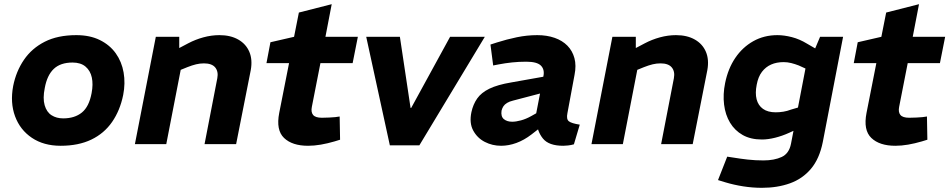

<svg xmlns="http://www.w3.org/2000/svg" viewBox="-20 -689 4539 918"><path d="M270 8Q189 8 132.5 -30Q76 -68 52 -133Q28 -198 43 -278Q57 -348 94.5 -403Q132 -458 194 -489.5Q256 -521 345 -521Q410 -521 457.5 -497.5Q505 -474 533.5 -434Q562 -394 571 -342.5Q580 -291 569 -235Q554 -161 516 -106Q478 -51 416.5 -21.5Q355 8 270 8ZM282 -123Q337 -123 371.5 -151Q406 -179 418 -244Q426 -286 419 -318.5Q412 -351 389 -370.5Q366 -390 327 -390Q269 -390 237 -359.5Q205 -329 194 -268Q184 -219 193.5 -186Q203 -153 226.5 -138Q250 -123 282 -123Z M625 0 725 -513H837V-425L806 -443L880 -482Q914 -500 952.5 -510.5Q991 -521 1029 -521Q1082 -521 1119 -500Q1156 -479 1172 -441.5Q1188 -404 1179 -354L1109 0H958L1019 -315Q1025 -347 1009 -366.5Q993 -386 955 -386Q936 -386 917.5 -381.5Q899 -377 876 -368L844 -355L775 0Z M1453 8Q1377 8 1338 -29.5Q1299 -67 1315 -149L1362 -387H1254L1273 -487L1386 -513L1409 -629L1566 -669L1536 -513H1691L1666 -387H1512L1471 -178Q1466 -153 1477 -139.5Q1488 -126 1519 -126Q1539 -126 1554 -127Q1569 -128 1583 -129L1604 -132L1606 -21L1580 -13Q1546 -3 1514 2.5Q1482 8 1453 8Z M1844 6 1731 -513H1892L1943 -173H1946L2132 -513H2298L1985 6Z M2724 1Q2710 5 2696 6.5Q2682 8 2673 8Q2604 8 2576 -26.5Q2548 -61 2546 -109L2541 -133L2578 -324Q2585 -356 2566.5 -375Q2548 -394 2496 -394Q2461 -394 2428 -390.5Q2395 -387 2364 -381L2338 -376L2325 -476L2356 -486Q2403 -501 2451.5 -511Q2500 -521 2549 -521Q2595 -521 2632 -508Q2669 -495 2693 -470.5Q2717 -446 2726.5 -411Q2736 -376 2727 -331L2693 -148Q2687 -119 2700 -109Q2713 -99 2752 -93ZM2376 8Q2334 8 2298 -10.5Q2262 -29 2242.5 -65Q2223 -101 2234 -153Q2242 -190 2261.5 -218Q2281 -246 2320 -265Q2359 -284 2425 -295L2594 -325L2578 -246L2433 -208Q2416 -204 2404.5 -197Q2393 -190 2387 -181Q2381 -172 2378 -160Q2374 -132 2389 -119.5Q2404 -107 2429 -107Q2447 -107 2471 -113.5Q2495 -120 2520 -134L2561 -157L2579 -91L2521 -46Q2486 -19 2449 -5.5Q2412 8 2376 8Z M2808 0 2908 -513H3020V-425L2989 -443L3063 -482Q3097 -500 3135.5 -510.5Q3174 -521 3212 -521Q3265 -521 3302 -500Q3339 -479 3355 -441.5Q3371 -404 3362 -354L3292 0H3141L3202 -315Q3208 -347 3192 -366.5Q3176 -386 3138 -386Q3119 -386 3100.5 -381.5Q3082 -377 3059 -368L3027 -355L2958 0Z M3623 209Q3578 209 3533.5 202Q3489 195 3449 183L3413 172L3457 60L3490 65Q3520 70 3555.5 74Q3591 78 3630 78Q3682 78 3717.5 61.5Q3753 45 3762 -2L3838 -397L3863 -423L3901 -513H4011L3914 -10Q3898 70 3857.5 118Q3817 166 3757 187.5Q3697 209 3623 209ZM3623 -22Q3569 -22 3531 -43.5Q3493 -65 3470.5 -102.5Q3448 -140 3442 -189Q3436 -238 3447 -292Q3461 -361 3495.5 -412Q3530 -463 3581.5 -492Q3633 -521 3697 -521Q3729 -521 3766 -511.5Q3803 -502 3839 -480L3889 -451L3843 -356L3799 -376Q3781 -383 3763 -387.5Q3745 -392 3727 -392Q3693 -392 3667 -380.5Q3641 -369 3623 -345.5Q3605 -322 3598 -284Q3590 -244 3597.5 -214.5Q3605 -185 3628 -168.5Q3651 -152 3689 -152Q3707 -152 3725.5 -155Q3744 -158 3762 -165L3796 -175L3819 -84L3753 -54Q3720 -39 3686 -30.5Q3652 -22 3623 -22Z M4261 8Q4185 8 4146 -29.5Q4107 -67 4123 -149L4170 -387H4062L4081 -487L4194 -513L4217 -629L4374 -669L4344 -513H4499L4474 -387H4320L4279 -178Q4274 -153 4285 -139.5Q4296 -126 4327 -126Q4347 -126 4362 -127Q4377 -128 4391 -129L4412 -132L4414 -21L4388 -13Q4354 -3 4322 2.5Q4290 8 4261 8Z"/></svg>

Font: REM SemiBold
Style: Italic
Weight: 600
Italic angle: -11°
Designer: Octavio Pardo
Foundry: Ashler Design
Version: Version 1.005;gftools[0.9.28]